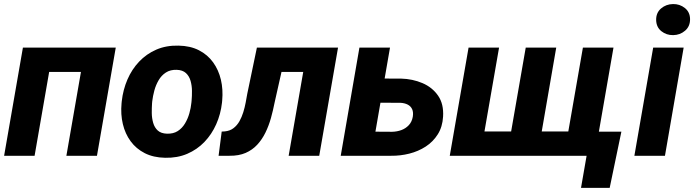

<svg xmlns="http://www.w3.org/2000/svg" viewBox="-24 -761 3391 938"><path d="M436.5 -528.3 416 -409.7H169.9L190.9 -528.3ZM236.8 -528.3 145 0H-3.9L87.9 -528.3ZM541.5 -528.3 449.7 0H300.3L392.1 -528.3Z M569.8 -255.9 570.8 -266.1Q577.1 -322.8 598.6 -372.6Q620.1 -422.4 655.8 -460Q691.4 -497.6 739.7 -518.6Q788.1 -539.6 848.1 -538.1Q905.8 -537.1 948 -515.4Q990.2 -493.7 1017.1 -456.5Q1043.9 -419.4 1055.2 -371.6Q1066.4 -323.7 1061.5 -270L1060.5 -259.3Q1054.2 -203.1 1032.2 -153.8Q1010.3 -104.5 974.6 -67.4Q939 -30.3 890.6 -9.5Q842.3 11.2 782.7 9.8Q725.6 8.8 683.3 -12.7Q641.1 -34.2 614.3 -70.8Q587.4 -107.4 576.2 -154.8Q564.9 -202.1 569.8 -255.9ZM719.7 -266.1 718.8 -255.9Q717.3 -233.9 717.5 -208.7Q717.8 -183.6 724.4 -160.6Q731 -137.7 746.8 -123.3Q762.7 -108.9 791.5 -107.9Q822.8 -106.9 844.2 -120.6Q865.7 -134.3 879.6 -157.5Q893.6 -180.7 901.1 -207.5Q908.7 -234.4 911.1 -259.8L912.1 -270Q914.1 -291.5 913.8 -317.1Q913.6 -342.8 907 -366Q900.4 -389.2 884.3 -404.1Q868.2 -418.9 839.4 -419.9Q808.1 -420.9 786.4 -406.7Q764.6 -392.6 751 -369.1Q737.3 -345.7 730 -318.6Q722.7 -291.5 719.7 -266.1Z M1522 -528.3 1501.5 -409.7H1247.6L1268.6 -528.3ZM1627.4 -528.3 1535.6 0H1386.2L1478 -528.3ZM1231 -528.3H1377.9L1317.4 -259.3Q1310.1 -221.7 1299.6 -184.1Q1289.1 -146.5 1272.7 -113Q1256.3 -79.6 1232.7 -54Q1209 -28.3 1175.8 -13.9Q1142.6 0.5 1097.2 0H1043.9L1059.1 -118.2L1074.7 -119.1Q1099.6 -121.6 1116.9 -135Q1134.3 -148.4 1145.8 -168.7Q1157.2 -189 1164.6 -212.9Q1171.9 -236.8 1176.3 -260.3Q1180.7 -283.7 1184.1 -303.2Z M1796.9 -377.4 1935.5 -377Q1991.7 -375.5 2039.8 -355Q2087.9 -334.5 2116.2 -293.7Q2144.5 -252.9 2140.6 -190.9Q2137.7 -141.1 2114.7 -104.7Q2091.8 -68.4 2055.7 -44.9Q2019.5 -21.5 1975.8 -10.5Q1932.1 0.5 1887.2 0H1640.6L1731.9 -528.3H1881.3L1810.1 -117.7L1891.6 -117.2Q1915.5 -117.7 1936.8 -125.5Q1958 -133.3 1973.1 -149.4Q1988.3 -165.5 1992.7 -190.9Q1996.1 -212.9 1989.5 -227.5Q1982.9 -242.2 1967.8 -250Q1952.6 -257.8 1931.6 -258.8L1776.4 -259.3Z M3011.7 -117.7 2954.6 156.7H2814.5L2841.8 0H2786.6L2807.6 -117.7ZM2265.1 -528.3H2414.1L2342.8 -118.7H2473.1L2544.4 -528.3H2693.4L2622.6 -118.7H2752.4L2823.7 -528.3H2973.1L2881.3 0H2173.3Z M3315.9 -528.3 3224.6 0H3075.2L3167 -528.3ZM3181.6 -662.6Q3180.7 -698.2 3205.3 -719.5Q3230 -740.7 3264.2 -741.2Q3296.9 -741.7 3321.8 -721.9Q3346.7 -702.1 3347.2 -668Q3347.7 -632.3 3323 -611.1Q3298.3 -589.8 3264.6 -589.4Q3231.9 -588.9 3207.3 -608.4Q3182.6 -627.9 3181.6 -662.6Z"/></svg>

Font: Roboto ExtraBold
Style: Italic
Weight: 800
Designer: Christian Robertson
Foundry: Google
Version: Version 3.009; 2024